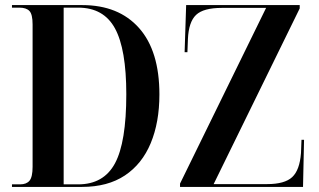

<svg xmlns="http://www.w3.org/2000/svg" viewBox="-20 -734 1252 754"><path d="M27 0V-10H59Q84 -10 96 -24.5Q108 -39 108 -79V-638Q108 -678 95.5 -691Q83 -704 56 -704H27V-714H303Q446 -714 526 -624Q606 -534 606 -363Q606 -254 572 -172Q538 -90 470.5 -45Q403 0 302 0ZM287 -10Q387 -10 431.5 -92.5Q476 -175 476 -364Q476 -541 431.5 -622.5Q387 -704 287 -704H230V-10ZM687 0V-13L1025 -703H851Q779 -703 750 -675.5Q721 -648 718 -581L716 -529H705L711 -714H1157V-701L819 -11H1029Q1098 -11 1127.5 -38.5Q1157 -66 1162 -133L1164 -185H1174L1170 0Z"/></svg>

Font: Noto Serif Display Condensed SemiBold
Style: Regular
Weight: 600
Width: 3
Designer: Monotype Design Team
Foundry: Monotype Imaging Inc.
Version: Version 2.009